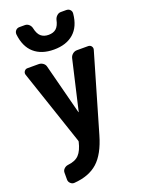

<svg xmlns="http://www.w3.org/2000/svg" viewBox="-181 -851 862 1160"><g transform="rotate(-20 250.0 -271.0)"><path d="M363.3 -769.5H398.4Q414.1 -769.5 423.3 -759.3Q432.6 -749 430.7 -734.4Q422.9 -653.3 375.5 -611.8Q328.1 -570.3 248.5 -570.3Q168.9 -570.3 121.6 -611.8Q74.2 -653.3 65.4 -734.4Q64.5 -749 73.7 -759.3Q83 -769.5 97.7 -769.5H132.8Q147.5 -769.5 158.7 -759.3Q169.9 -749 172.9 -734.4Q180.7 -697.3 199.2 -681.2Q217.8 -665 248.5 -665Q279.3 -665 297.4 -681.2Q315.4 -697.3 323.2 -734.4Q327.1 -749 338.4 -759.3Q349.6 -769.5 363.3 -769.5ZM448.2 -519.5Q461.9 -519.5 469.2 -509.3Q476.6 -499 472.7 -486.3L328.1 9.8Q295.9 121.1 239.7 171.4Q183.6 221.7 87.9 228.5Q74.2 229.5 63.5 219.2Q52.7 209 52.7 195.3V150.4Q52.7 135.7 63.5 125.5Q74.2 115.2 88.9 113.3Q136.7 108.4 160.6 83Q184.6 57.6 197.3 3.9Q198.2 1 196.3 -4.9L34.2 -486.3Q30.3 -499 38.1 -509.3Q45.9 -519.5 57.6 -519.5H129.9Q145.5 -519.5 158.2 -510.3Q170.9 -501 173.8 -486.3L256.8 -165Q256.8 -164.1 257.8 -164.1Q258.8 -164.1 258.8 -165L333 -485.4Q336.9 -500 349.1 -509.8Q361.3 -519.5 376 -519.5Z"/></g></svg>

Font: Rounded-L Mgen+ 1m bold
Style: Bold
Weight: 700
Designer: [Source Han Sans]
Ryoko NISHIZUKA  (kana & ideographs); Paul D. Hunt (Latin, Greek & Cyrillic); Wenlong ZHANG  (bopomofo
Version: Version 1.059.20150602